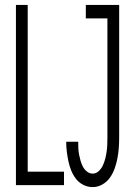

<svg xmlns="http://www.w3.org/2000/svg" viewBox="-20 -755 540 783"><path d="M45 0V-735H93V-55H241V0ZM358 8Q338 8 320 -1Q302 -10 290 -25.5Q278 -41 270.5 -59.5Q263 -78 259 -97Q255 -116 252.5 -136Q250 -156 250 -176Q250 -176 250 -176.5Q250 -177 250 -177H299Q299 -177 299 -176.5Q299 -176 299 -176Q299 -163 299.5 -150Q300 -137 302.5 -124.5Q305 -112 308.5 -99.5Q312 -87 318 -75.5Q324 -64 334.5 -55.5Q345 -47 358 -47Q372 -47 383 -57.5Q394 -68 400 -81.5Q406 -95 409.5 -109Q413 -123 415 -137.5Q417 -152 417.5 -166.5Q418 -181 418 -195V-680H330V-735H466V-195Q466 -174 464.5 -152.5Q463 -131 459 -110Q455 -89 448 -69Q441 -49 429 -31.5Q417 -14 398 -3Q379 8 358 8Z"/></svg>

Font: Iosevka Term Light
Style: Regular
Weight: 300
Monospace: yes
Designer: Belleve Invis
Foundry: Belleve Invis
Version: Version 9.0.1; ttfautohint (v1.8.3)